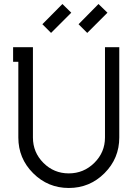

<svg xmlns="http://www.w3.org/2000/svg" viewBox="-20 -913 682 951"><path d="M412.1 -750 369.1 -793 467.8 -893.1 512.2 -850.1ZM232.9 -750 189.9 -793 289.1 -893.1 333 -850.1ZM44.9 -679.2H143.1V-231.9Q143.1 -158.2 195.1 -106.2Q247.1 -54.2 320.8 -54.2Q394.5 -54.2 447.3 -106.4Q500 -158.7 500 -231.9V-679.2H570.8V-231.9Q570.8 -128.4 497.6 -55.2Q424.3 18.1 320.8 18.1Q217.3 18.1 144 -55.2Q70.8 -128.4 70.8 -231.9V-606.9H44.9Z"/></svg>

Font: Rawengulk
Style: Bold
Weight: 700
Version: Version 0.92